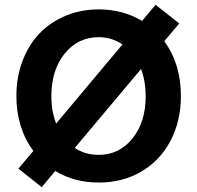

<svg xmlns="http://www.w3.org/2000/svg" viewBox="-20 -747 818 796"><path d="M56.2 -47.9 118.2 -121.1Q47.9 -216.8 47.9 -349.1Q47.9 -427.2 73.2 -494.1Q98.6 -561 143.3 -607.9Q188 -654.8 251.5 -681.4Q314.9 -708 389.2 -708Q489.7 -708 568.8 -660.2L625 -727.1L723.1 -649.9L661.1 -576.2Q730 -481.9 730 -349.1Q730 -245.1 686.8 -163.1Q643.6 -81.1 565.9 -35.6Q488.3 9.8 389.2 9.8Q288.1 9.8 209 -38.1L152.8 28.8ZM192.9 -348.1Q192.9 -285.2 212.9 -234.9L487.8 -563Q442.9 -592.8 389.2 -592.8Q302.7 -592.8 247.8 -524.4Q192.9 -456.1 192.9 -348.1ZM389.2 -105Q474.6 -105 529.3 -173.1Q584 -241.2 584 -348.1Q584 -409.2 564.9 -460.9L290 -133.8Q332 -105 389.2 -105Z"/></svg>

Font: LT Superior
Style: Bold
Weight: 400
Designer: Daniel Lyons
Foundry: LyonsType
Version: Version 1.000